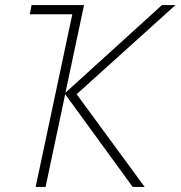

<svg xmlns="http://www.w3.org/2000/svg" viewBox="-20 -734 709 754"><path d="M120 0 264 -678H97L104 -714H310L237 -370L616 -714H669L281 -364L548 0H501L236 -364L159 0Z"/></svg>

Font: Noto Sans Disp ExtLt
Style: Italic
Weight: 200
Italic angle: -12°
Designer: Monotype Design Team
Foundry: Monotype Imaging Inc.
Version: Version 2.000;GOOG;noto-source:20170915:90ef993387c0